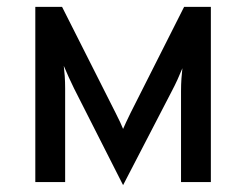

<svg xmlns="http://www.w3.org/2000/svg" viewBox="-20 -531 718 560"><path d="M339 9 196 -273Q187.5 -290.5 180.5 -305.8Q173.5 -321 166 -339Q167.5 -327 168.8 -309.5Q170 -292 170 -273V0H83V-511H161L317 -202Q325.5 -185 330.5 -174.5Q335.5 -164 339 -155Q343 -164 347.8 -174.5Q352.5 -185 361 -202L517 -511H595V0H508V-265Q508 -284 509.2 -302Q510.5 -320 512 -332Q504.5 -314 497.5 -298.5Q490.5 -283 481 -265Z"/></svg>

Font: Overpass
Style: Regular
Weight: 400
Designer: Delve Withrington, Dave Bailey, Thomas Jockin
Foundry: Delve Fonts LLC
Version: Version 4.000